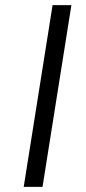

<svg xmlns="http://www.w3.org/2000/svg" viewBox="-20 -725 334 745"><path d="M72 0 184 -705H257L145 0Z"/></svg>

Font: Nunito Sans 7pt SemiExpanded Light
Style: Italic
Weight: 300
Width: 6
Italic angle: -9°
Designer: Vernon Adams
Foundry: Vernon Adams
Version: Version 3.101;gftools[0.9.27]